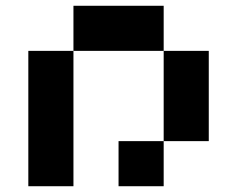

<svg xmlns="http://www.w3.org/2000/svg" viewBox="-20 -645 821 665"><path d="M546.9 -468.8H234.4V0H78.1V-468.8H234.4V-625H546.9V-468.8H703.1V-156.2H546.9V0H390.6V-156.2H546.9Z"/></svg>

Font: Sorena-Fanum Normal
Style: Regular
Weight: 400
Designer: Mohammad Darvishi
Version: Version 1.000;March 20, 2024;FontCreator 15.0.0.2958 64-bit